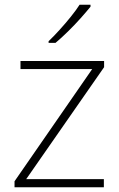

<svg xmlns="http://www.w3.org/2000/svg" viewBox="-20 -852 499 806"><path d="M416 -66H41V-91L367 -562H66V-596H417V-570L90 -100H416ZM360 -824Q343 -803 318.5 -775.5Q294 -748 266 -720.5Q238 -693 213 -672H184V-679Q205 -699 230 -726.5Q255 -754 277.5 -782Q300 -810 314 -832H360Z"/></svg>

Font: Noto Sans Malayalam UI ExtraLight
Style: Regular
Weight: 200
Designer: Jelle Bosma - Monotype Design Team
Foundry: Monotype Imaging Inc.
Version: Version 2.104; ttfautohint (v1.8.4.7-5d5b)